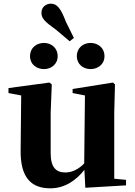

<svg xmlns="http://www.w3.org/2000/svg" viewBox="-20 -1005 731 1042"><path d="M219 -630C257 -630 293 -656 293 -700C293 -746 257 -772 219 -772C178 -772 143 -746 143 -700C143 -656 178 -630 219 -630ZM358 -781 381 -799 338 -886C309 -963 288 -985 256 -985C231 -985 205 -968 205 -936C205 -905 222 -888 286 -842ZM472 -630C511 -630 547 -656 547 -700C547 -746 511 -772 472 -772C432 -772 397 -746 397 -700C397 -656 432 -630 472 -630ZM443 14 664 1V-29L600 -35V-393L604 -547L593 -557L374 -522V-500L441 -487L437 -118C408 -88 373 -69 335 -69C286 -69 255 -94 255 -174V-393L261 -547L248 -557L26 -527V-500L95 -487L92 -189C90 -37 153 17 253 17C330 17 391 -24 438 -83Z"/></svg>

Font: GenKiMin2 TW H
Style: Regular
Weight: 900
Version: Version 2.100;PS 2.1;hotconv 16.6.51;makeotf.lib2.5.65220 DE